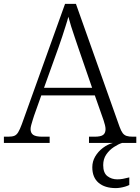

<svg xmlns="http://www.w3.org/2000/svg" viewBox="-22 -734 720 986"><path d="M-2 0V-32H19Q40 -32 51.5 -36.5Q63 -41 71.5 -55Q80 -69 90 -96L312 -714H368L592 -83Q600 -61 608 -50.5Q616 -40 628 -36Q640 -32 661 -32H678V0H435V-32H463Q496 -32 508 -41.5Q520 -51 520 -71Q520 -80 517 -92Q514 -104 510 -116Q506 -128 503 -136L465 -244H190L153 -140Q150 -131 146 -118Q142 -105 138.5 -92.5Q135 -80 135 -71Q135 -51 148.5 -41.5Q162 -32 196 -32H233V0ZM204 -283H451L382 -483Q373 -511 362.5 -540.5Q352 -570 343.5 -598Q335 -626 329 -648Q324 -628 315.5 -602Q307 -576 298 -547.5Q289 -519 279 -492ZM573 232Q516 232 484 204.5Q452 177 452 125Q452 95 467 69.5Q482 44 506.5 25.5Q531 7 558 0H605Q586 6 563 21Q540 36 524 59Q508 82 508 114Q508 154 529.5 170.5Q551 187 580 187Q595 187 609 184.5Q623 182 642 177V216Q632 221 620 224.5Q608 228 595.5 230Q583 232 573 232Z"/></svg>

Font: Noto Serif Thai Light
Style: Regular
Weight: 300
Version: Version 2.001